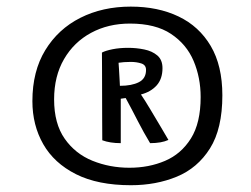

<svg xmlns="http://www.w3.org/2000/svg" viewBox="-20 -680 740 566"><path d="M366 -134Q268.5 -134 204 -166.5Q139.5 -199 107.5 -255Q75.5 -311 75.5 -382Q75.5 -470 113.5 -532.2Q151.5 -594.5 217 -627.5Q282.5 -660.5 365.5 -660.5Q445.5 -660.5 506.2 -631.5Q567 -602.5 601.2 -544.5Q635.5 -486.5 635.5 -399Q635.5 -300.5 599 -242.5Q562.5 -184.5 501.2 -159.2Q440 -134 366 -134ZM361.5 -185.5Q419 -185.5 466.5 -205.8Q514 -226 542.8 -271.8Q571.5 -317.5 571.5 -394Q571.5 -451 550.8 -500.2Q530 -549.5 484.2 -580Q438.5 -610.5 363 -610.5Q299 -610.5 248.5 -583.2Q198 -556 168.8 -505.8Q139.5 -455.5 139.5 -387Q139.5 -315.5 170.8 -271Q202 -226.5 252.8 -206Q303.5 -185.5 361.5 -185.5ZM336 -258Q304.5 -258 281.5 -266.5Q281.5 -289.5 281.2 -325.2Q281 -361 281 -399.8Q281 -438.5 280.8 -472.2Q280.5 -506 280.5 -525Q290.5 -530.5 311.5 -534.8Q332.5 -539 357.5 -539Q382 -539 405.2 -534.2Q428.5 -529.5 443.8 -516.5Q459 -503.5 459 -479Q459 -447.5 441.8 -428.2Q424.5 -409 395.5 -401.5Q406.5 -385.5 423.2 -357.5Q440 -329.5 455.2 -303.8Q470.5 -278 476.5 -267.5Q456 -258 422.5 -258Q403.5 -289.5 386.2 -323.2Q369 -357 350.5 -391Q342.5 -389.5 336 -389Q336 -382 336 -364.5Q336 -347 336 -325.8Q336 -304.5 336 -286Q336 -267.5 336 -258ZM333.5 -427Q368.5 -427 389.5 -437.8Q410.5 -448.5 410.5 -474Q410.5 -488.5 396.5 -493Q382.5 -497.5 365.5 -497.5Q355 -497.5 345.5 -496.8Q336 -496 329.5 -495Q330 -491 330.8 -476.2Q331.5 -461.5 332.5 -446.5Q333.5 -431.5 333.5 -427Z"/></svg>

Font: Grandstander Light
Style: Regular
Weight: 300
Designer: Tyler Finck
Foundry: Etcetera Type Co
Version: Version 1.200; ttfautohint (v1.8.3)